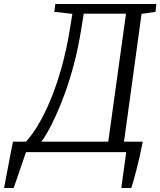

<svg xmlns="http://www.w3.org/2000/svg" viewBox="-80 -763 804 963"><path d="M-59.5 180Q-54.5 153 -48.8 122.8Q-43 92.5 -37.2 62Q-31.5 31.5 -25.8 2Q-20 -27.5 -15 -52.5H50Q61.5 -64 82 -91.8Q102.5 -119.5 127.8 -165.5Q153 -211.5 179.2 -276.5Q205.5 -341.5 229.5 -427Q253.5 -512.5 271 -620L283 -693.5L192.5 -703.5L197.5 -743H704L700 -703.5L630 -693.5L542 -52.5H636Q629 -15 620.8 21Q612.5 57 604.5 88.2Q596.5 119.5 589.8 143Q583 166.5 578.5 180H528.5Q531.5 157.5 534.5 135Q537.5 112.5 540.8 90Q544 67.5 547 45Q550 22.5 553 0H50.5Q47 10 38.5 34.8Q30 59.5 19.8 89.2Q9.5 119 1 144.2Q-7.5 169.5 -11.5 180ZM127.5 -52.5H463L552 -694.5H340L327 -614Q312 -521 291 -441.5Q270 -362 246.2 -296.8Q222.5 -231.5 199.5 -181.8Q176.5 -132 157.8 -99.2Q139 -66.5 127.5 -52.5Z"/></svg>

Font: Merriweather 20pt Light
Style: Italic
Weight: 300
Italic angle: -7.8°
Version: Version 2.101